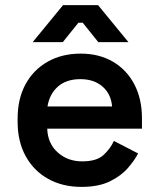

<svg xmlns="http://www.w3.org/2000/svg" viewBox="-20 -718 621 752"><path d="M299 14Q225 14 168.5 -17.5Q112 -49 80.5 -106.5Q49 -164 49 -241V-253Q49 -331 80 -388Q111 -445 167 -476.5Q223 -508 296 -508Q368 -508 422 -476.5Q476 -445 506 -388Q536 -331 536 -255V-214H165Q167 -156 206 -121Q245 -86 302 -86Q358 -86 385 -110.5Q412 -135 426 -166L521 -117Q507 -90 480.5 -59.5Q454 -29 410 -7.5Q366 14 299 14ZM166 -301H419Q415 -350 381.5 -379Q348 -408 295 -408Q240 -408 207 -379Q174 -350 166 -301ZM108 -553 227 -698H364L483 -553H365L304 -629H287L226 -553Z"/></svg>

Font: Space Grotesk Light SemiBold
Style: Regular
Weight: 600
Version: Version 2.000